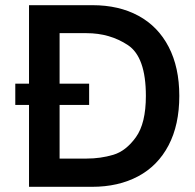

<svg xmlns="http://www.w3.org/2000/svg" viewBox="-20 -721 751 741"><path d="M39 -398H92V-701H337Q439 -701 514.5 -660Q590 -619 631 -540Q672 -461 672 -351Q672 -239 630.5 -160Q589 -81 513 -40.5Q437 0 335 0H92V-316H39ZM210 -109H314Q368 -109 417 -123.5Q466 -138 504.5 -191.5Q543 -245 543 -351Q543 -501 473.5 -547Q404 -593 314 -593H210V-398H324V-316H210Z"/></svg>

Font: Lopes Sans SemiBold
Style: Regular
Weight: 600
Designer: Gabriel Lam, Diego Maldonado
Foundry: TypeRant, Foresti Design
Version: Version 4.000